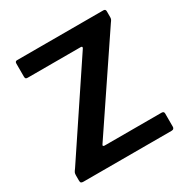

<svg xmlns="http://www.w3.org/2000/svg" viewBox="-168 -886 1001 1029"><g transform="rotate(-30 332.0 -371.0)"><path d="M57 0Q47 0 43 -3.5Q39 -7 39 -17V-49Q39 -60 41.5 -66Q44 -72 54 -85L411 -620Q418 -632 404 -632H77Q68 -632 65 -635.5Q62 -639 62 -648V-728Q62 -742 74 -742H609Q622 -742 622 -728V-692Q622 -684 619.5 -678.5Q617 -673 610 -664L245 -122Q241 -116 244 -113.5Q247 -111 253 -111H604Q619 -111 619 -98V-15Q619 -9 615 -4.5Q611 0 602 0H57Z"/></g></svg>

Font: Libre Franklin SemiBold
Style: Regular
Weight: 600
Designer: Pablo Impallari, Rodrigo Fuenzalida, Nhung Nguyen
Foundry: Impallari Type
Version: Version 3.000